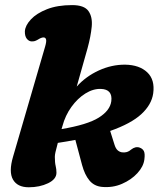

<svg xmlns="http://www.w3.org/2000/svg" viewBox="-20 -740 652 772"><path d="M161.5 -553Q167.5 -573.5 165.2 -581.5Q163 -589.5 155 -589.5Q146 -589.5 132 -580.5Q125 -576.5 120.2 -575Q115.5 -573.5 107 -573.5Q96 -574 87.8 -584.2Q79.5 -594.5 80 -614.5Q81.5 -637.5 104.2 -662Q127 -686.5 169 -703Q211 -719.5 270 -719.5Q318.5 -719.5 335.5 -695.8Q352.5 -672 348.8 -632.8Q345 -593.5 332 -546L288.5 -392Q325.5 -433 377.5 -456.8Q429.5 -480.5 483.5 -480Q540.5 -479 572 -449.2Q603.5 -419.5 596 -364.5Q589.5 -319 548.2 -281Q507 -243 423 -213.5L440 -159.5Q445 -143 452.8 -136Q460.5 -129 470.5 -127.5Q492 -124.5 507 -138.5Q525 -152.5 541.5 -146.5Q554 -142 558.8 -131.8Q563.5 -121.5 560.5 -99Q557 -70.5 532.5 -43.8Q508 -17 470.5 -0.8Q433 15.5 390 11.5Q358.5 8.5 339.5 -14.5Q320.5 -37.5 310 -76.5L283 -177.5Q249.5 -171 212.5 -165.5Q205.5 -139.5 203 -128.2Q200.5 -117 200.5 -109.5Q200.5 -86 203.8 -72.8Q207 -59.5 207 -45.5Q207 -19.5 173.2 -3.2Q139.5 13 95.5 13Q50 13 32.2 -18Q14.5 -49 32.5 -110ZM231 -233Q229.5 -227 227.5 -221Q331.5 -238.5 377 -267Q422.5 -295.5 427.5 -333Q433.5 -381 385.5 -382.5Q354.5 -383.5 323.2 -364Q292 -344.5 267.2 -310.2Q242.5 -276 231 -233Z"/></svg>

Font: Fraunces 9pt S100
Style: Bold Italic
Weight: 700
Italic angle: -16°
Version: Version 1.000; ttfautohint (v1.8.3)